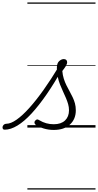

<svg xmlns="http://www.w3.org/2000/svg" viewBox="-221 -1030 791 1550"><path d="M-183 17Q-194 17 -198 9.5Q-202 2 -200 -7Q-198 -16 -190 -23.5Q-182 -31 -169 -31Q-134 -31 -87 -64Q-40 -97 15 -158Q70 -219 130.5 -304Q191 -389 255 -495L285 -479Q220 -362 156.5 -270Q93 -178 34 -114Q-25 -50 -80 -16.5Q-135 17 -183 17ZM213 19Q170 19 131 7Q92 -5 66 -23Q57 -32 57 -41Q57 -50 64 -57Q73 -66 79.5 -66Q86 -66 97 -59Q124 -43 152.5 -35Q181 -27 213 -27Q272 -27 304 -57.5Q336 -88 336 -140Q336 -165 329 -189.5Q322 -214 311 -239.5Q300 -265 287.5 -292Q275 -319 263.5 -348Q252 -377 245 -410.5Q238 -444 238 -481Q238 -520 256.5 -536.5Q275 -553 294 -553Q307 -553 314 -546Q321 -539 321 -528Q321 -514 310 -496Q299 -478 282 -457Q285 -423 294 -394.5Q303 -366 315.5 -341Q328 -316 341 -292.5Q354 -269 365.5 -245Q377 -221 384 -195.5Q391 -170 391 -139Q391 -68 343.5 -24.5Q296 19 213 19ZM0 490H550V500H0ZM0 -20H550V0H0ZM0 -505H550V-500H0ZM0 -1010H550V-1000H0Z"/></svg>

Font: Playwrite US Trad Guides
Style: Regular
Weight: 400
Designer: Veronika Burian, José Scaglione
Foundry: TypeTogether
Version: Version 1.003